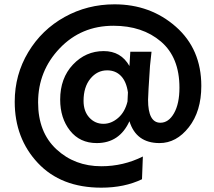

<svg xmlns="http://www.w3.org/2000/svg" viewBox="-20 -669 990 887"><path d="M636 159Q555 198 448 198Q262 198 155 84Q48 -30 48 -199Q48 -324 110.5 -428Q173 -532 278.5 -590.5Q384 -649 509 -649Q675 -649 792.5 -545.5Q910 -442 910 -272Q910 -155 852.5 -81.5Q795 -8 717 -8Q609 -8 578 -109Q532 -8 427 -8Q349 -8 303.5 -65.5Q258 -123 258 -209Q258 -308 317 -370.5Q376 -433 459 -433Q539 -433 578 -364Q580 -386 582 -430H680L673 -365Q664 -230 664 -208Q664 -102 721 -102Q759 -102 784 -146Q809 -190 809 -264Q809 -404 723.5 -477Q638 -550 504 -550Q355 -550 255.5 -445.5Q156 -341 156 -196Q156 -58 240.5 20.5Q325 99 448 99Q550 99 640 54ZM458 -97Q494 -97 525.5 -124Q557 -151 569 -200Q570 -207 570 -221Q570 -235 571 -242Q564 -292 539 -318Q514 -344 475 -344Q429 -344 397.5 -305.5Q366 -267 366 -203Q366 -155 392.5 -126Q419 -97 458 -97Z"/></svg>

Font: Hind Siliguri SemiBold
Style: Regular
Weight: 600
Designer: Jyotish Sonowal
Foundry: Indian Type Foundry
Version: Version 1.001;PS 1.0;hotconv 1.0.86;makeotf.lib2.5.63406; tt